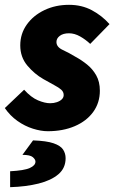

<svg xmlns="http://www.w3.org/2000/svg" viewBox="-26 -532 478 796"><path d="M172 12Q144 12 110.5 1.5Q77 -9 46.5 -30.5Q16 -52 -6 -84L74 -160Q103 -128 131.5 -116Q160 -104 182 -104Q197 -104 210 -108.5Q223 -113 230.5 -120.5Q238 -128 238 -138Q238 -151 228 -160Q218 -169 199 -179Q180 -189 154 -204Q117 -225 87.5 -260Q58 -295 58 -344Q58 -392 85 -430Q112 -468 158 -490Q204 -512 260 -512Q313 -512 355 -489.5Q397 -467 428 -432L348 -350Q329 -368 306 -381Q283 -394 260 -394Q236 -394 222 -383.5Q208 -373 208 -358Q208 -337 234 -325Q260 -313 288 -296Q312 -283 335 -264.5Q358 -246 373 -219.5Q388 -193 388 -156Q388 -106 360.5 -68Q333 -30 284 -9Q235 12 172 12ZM16 244V178Q74 175 97.5 164.5Q121 154 121 138Q121 129 110 119.5Q99 110 67 110L111 50Q167 52 196 62Q225 72 235.5 88Q246 104 246 124Q246 165 216 190.5Q186 216 134 229Q82 242 16 244Z"/></svg>

Font: Source Sans 3 Black
Style: Italic
Weight: 900
Italic angle: -11°
Designer: Paul D. Hunt
Foundry: Adobe
Version: Version 3.052;hotconv 1.1.0;makeotfexe 2.6.0